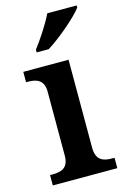

<svg xmlns="http://www.w3.org/2000/svg" viewBox="-118 -821 576 877"><g transform="rotate(-15 170.0 -383.0)"><path d="M105 -619V-606H162C221 -642 312 -721 337 -756V-766H198C177 -721 134 -657 105 -619ZM19 0H324V-49H312C270 -49 237 -61 237 -120V-536H23V-487H32C73 -487 107 -475 107 -420V-118C107 -60 74 -49 32 -49H19Z"/></g></svg>

Font: Noto Serif Gurmukhi SemiBold
Style: Regular
Weight: 600
Designer: Vaibhav Singh and the Monotype Design Team
Foundry: Monotype Imaging Inc.
Version: Version 2.004